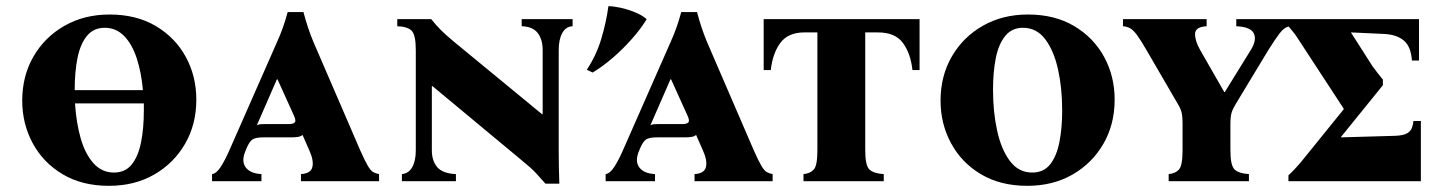

<svg xmlns="http://www.w3.org/2000/svg" viewBox="-20 -587 4652 622"><path d="M335 -540Q422 -540 485 -502.5Q548 -465 582 -402.5Q616 -340 616 -264Q616 -184 579.5 -121Q543 -58 479.5 -21.5Q416 15 333 15Q246 15 183 -22.5Q120 -60 86 -123Q52 -186 52 -261Q52 -341 88.5 -404Q125 -467 189 -503.5Q253 -540 335 -540ZM222 -296V-295H443Q438 -352 423 -398Q408 -444 382 -470.5Q356 -497 319 -497Q283 -497 261.5 -470.5Q240 -444 231 -399Q222 -354 222 -296ZM349 -28Q386 -28 407 -54.5Q428 -81 437 -126.5Q446 -172 446 -229Q446 -241 446 -252H223Q227 -189 241.5 -138.5Q256 -88 283 -58Q310 -28 349 -28Z M1147 -100Q1162 -66 1171.5 -50Q1181 -34 1189 -29.5Q1197 -25 1208 -23V0H955V-23Q987 -25 992 -46Q997 -67 982 -100L960 -150Q955 -145 945 -143.5Q935 -142 924 -142H833Q809 -142 798.5 -135.5Q788 -129 778 -105L776 -100Q761 -66 775.5 -45.5Q790 -25 827 -23V0H667V-23Q681 -25 694.5 -45.5Q708 -66 723 -100L878 -452Q888 -474 896.5 -498Q905 -522 912 -548H963Q977 -495 995 -452ZM915 -185Q930 -185 935 -190.5Q940 -196 932 -213L879 -330H877L812 -181Q817 -184 823 -184.5Q829 -185 837 -185Z M1747 8Q1732 -9 1717 -25.5Q1702 -42 1665 -72L1381 -308H1379V-100Q1379 -66 1396.5 -45.5Q1414 -25 1457 -23V0H1282V-23Q1304 -25 1315.5 -45.5Q1327 -66 1327 -100V-425Q1327 -474 1313.5 -487.5Q1300 -501 1267 -502V-525H1377Q1392 -506 1408 -490Q1424 -474 1448 -454L1736 -217H1738V-425Q1738 -459 1722 -480Q1706 -501 1670 -502V-525H1835V-502Q1813 -501 1801.5 -480Q1790 -459 1790 -425V-100Q1790 -72 1790.5 -46.5Q1791 -21 1792 8Z M2422 -100Q2437 -66 2446.5 -50Q2456 -34 2464 -29.5Q2472 -25 2483 -23V0H2230V-23Q2262 -25 2267 -46Q2272 -67 2257 -100L2235 -150Q2230 -145 2220 -143.5Q2210 -142 2199 -142H2108Q2084 -142 2073.5 -135.5Q2063 -129 2053 -105L2051 -100Q2036 -66 2050.5 -45.5Q2065 -25 2102 -23V0H1942V-23Q1956 -25 1969.5 -45.5Q1983 -66 1998 -100L2153 -452Q2163 -474 2171.5 -498Q2180 -522 2187 -548H2238Q2252 -495 2270 -452ZM2190 -185Q2205 -185 2210 -190.5Q2215 -196 2207 -213L2154 -330H2152L2087 -181Q2092 -184 2098 -184.5Q2104 -185 2112 -185ZM1951 -567Q1967 -567 1990 -562Q2013 -557 2036.5 -547.5Q2060 -538 2075 -525Q2057 -495 2028 -462Q1999 -429 1966 -400.5Q1933 -372 1900 -352L1881 -361Q1912 -408 1928 -461.5Q1944 -515 1951 -567Z M2454 -525H2959V-360H2936Q2930 -414 2905 -448Q2880 -482 2824 -482H2783V-100Q2783 -51 2796.5 -38Q2810 -25 2843 -23V0H2583V-23Q2605 -25 2616.5 -38Q2628 -51 2628 -100V-482H2586Q2533 -482 2508 -448Q2483 -414 2477 -360H2454Z M3310 -540Q3397 -540 3460 -502.5Q3523 -465 3557 -402.5Q3591 -340 3591 -264Q3591 -184 3554.5 -121Q3518 -58 3454.5 -21.5Q3391 15 3308 15Q3221 15 3158 -22.5Q3095 -60 3061 -123Q3027 -186 3027 -261Q3027 -341 3063.5 -404Q3100 -467 3164 -503.5Q3228 -540 3310 -540ZM3324 -28Q3361 -28 3382 -54.5Q3403 -81 3412 -126.5Q3421 -172 3421 -229Q3421 -302 3407.5 -362.5Q3394 -423 3366 -460Q3338 -497 3294 -497Q3258 -497 3236.5 -470.5Q3215 -444 3206 -399Q3197 -354 3197 -296Q3197 -224 3210.5 -163Q3224 -102 3252 -65Q3280 -28 3324 -28Z M3985 -525H4160V-502Q4141 -500 4125 -478.5Q4109 -457 4089 -425L3985 -253Q3975 -237 3970.5 -224Q3966 -211 3966 -185V-100Q3966 -51 3979.5 -38Q3993 -25 4026 -23V0H3766V-23Q3788 -25 3799.5 -38Q3811 -51 3811 -100V-185Q3811 -211 3807.5 -224Q3804 -237 3794 -253L3694 -425Q3675 -458 3663 -474Q3651 -490 3641 -495.5Q3631 -501 3618 -502V-525H3889V-502Q3852 -500 3851.5 -477.5Q3851 -455 3868 -425L3946 -289H3948L4032 -425Q4052 -457 4042 -478.5Q4032 -500 3985 -502Z M4460 -311 4324 -143V-142L4499 -147Q4527 -148 4539 -155.5Q4551 -163 4554.5 -174Q4558 -185 4559 -195H4583V0H4154V-19Q4166 -30 4175 -40Q4184 -50 4193 -60L4333 -233V-235L4182 -466Q4177 -474 4170 -482.5Q4163 -491 4150 -507V-525H4577V-391H4554Q4551 -436 4528 -455.5Q4505 -475 4464 -477L4357 -482V-481L4426 -373Q4433 -363 4442.5 -351Q4452 -339 4460 -329Z"/></svg>

Font: Bona Nova SC
Style: Bold
Weight: 700
Designer: Mateusz Machalski
Foundry: Capitalics
Version: Version 4.001; ttfautohint (v1.8.4.7-5d5b)